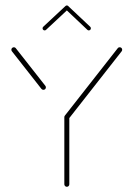

<svg xmlns="http://www.w3.org/2000/svg" viewBox="-20 -694 496 713"><path d="M228.1 -267.4Q231.9 -267.4 234.6 -264.6Q237.4 -261.9 237.4 -258.1V-9.6Q237.4 -5.9 234.8 -3.1Q232.2 -0.4 228.1 -0.4Q224.4 -0.4 221.7 -3.1Q218.9 -5.9 218.9 -9.6V-258.1Q218.9 -261.9 221.7 -264.6Q224.4 -267.4 228.1 -267.4ZM150.4 -369.6Q150.4 -365.9 147.8 -363.1Q145.2 -360.4 141.1 -360.4Q136.7 -360.4 133.7 -364.1L24.1 -503.7Q22.2 -506.3 22.2 -509.3Q22.2 -513.3 25 -515.9Q27.8 -518.5 31.5 -518.5Q36.3 -518.5 38.5 -515.2L148.5 -375.2Q150.4 -372.6 150.4 -369.6ZM424.4 -518.5Q428.5 -518.5 431.1 -515.9Q433.7 -513.3 433.7 -509.3Q433.7 -506.3 431.9 -503.7L235.6 -253.3Q232.6 -249.6 228.1 -249.6Q224.4 -249.6 221.7 -252.4Q218.9 -255.2 218.9 -258.9Q218.9 -261.9 220.7 -264.4L417.4 -515.2Q419.6 -518.5 424.4 -518.5ZM228.1 -673.7Q231.5 -673.7 233.7 -671.5Q235.9 -669.3 235.9 -665.9Q235.9 -662.6 233.7 -660.4L151.1 -583.3Q148.9 -581.1 145.9 -581.1Q142.6 -581.1 140.4 -583.3Q138.1 -585.6 138.1 -588.9Q138.1 -592.2 140.4 -594.4L223 -671.5Q225.2 -673.7 228.1 -673.7ZM233.7 -671.1 315.2 -594.4Q317.4 -592.2 317.4 -588.9Q317.4 -585.6 315.2 -583.3Q313 -581.1 309.6 -581.1Q306.7 -581.1 304.4 -583.3L223.3 -660Z"/></svg>

Font: 26F Galaxy Sans Hairline
Style: Regular
Weight: 50
Designer: C₂₉H₂₅N₃O₅
Version: Version 1.100